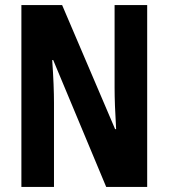

<svg xmlns="http://www.w3.org/2000/svg" viewBox="-20 -734 662 754"><path d="M558 0V-714H430V-389C430 -348 432 -294 436 -227H432L224 -714H64V0H192V-331C192 -372 190 -428 185 -498H189L397 0Z"/></svg>

Font: Noto Sans Lao Looped ExtraCondensed
Style: Bold
Weight: 700
Width: 2
Designer: Mark Frömberg, Ben Mitchell
Foundry: The Fontpad Ltd
Version: Version 1.002